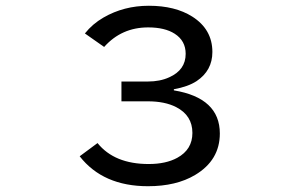

<svg xmlns="http://www.w3.org/2000/svg" viewBox="-20 -603 1040 667"><path d="M401.9 -319.8H493.7Q536.1 -319.8 567.9 -334.5Q625 -359.9 625 -416Q625 -461.4 586.9 -485.8Q552.7 -507.8 494.6 -507.8Q402.3 -507.8 341.8 -439.9L274.9 -486.8Q301.3 -520 339.4 -542Q410.2 -583 497.1 -583Q588.4 -583 647.9 -545.4Q717.8 -501 717.8 -422.4Q717.8 -357.9 663.1 -321.3Q633.3 -301.8 584 -293V-289.1Q743.7 -262.7 743.7 -139.2Q743.7 -46.4 657.7 4.9Q592.3 43.9 494.1 43.9Q337.9 43.9 256.8 -60.1L318.8 -106Q377.4 -33.2 496.6 -33.2Q556.2 -33.2 595.7 -54.7Q648.4 -83.5 648.4 -141.1Q648.4 -202.1 591.8 -231Q552.7 -251 493.7 -251H401.9Z"/></svg>

Font: BIZ UDGothic
Style: Regular
Weight: 400
Monospace: yes
Designer: TypeBank Co., Ltd.
Foundry: Morisawa Inc.
Version: Version 1.05